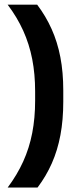

<svg xmlns="http://www.w3.org/2000/svg" viewBox="-20 -696 354 839"><path d="M133.5 -296.5Q133.5 -372 120.8 -437.5Q108 -503 81.5 -561.8Q55 -620.5 13.5 -675.5H142.5Q180 -626 205.5 -569.2Q231 -512.5 243.8 -446.2Q256.5 -380 256.5 -300.5V-251.5Q256.5 -172 244 -105.5Q231.5 -39 206.5 17.5Q181.5 74 144 123.5H13.5Q55 68 81.5 9.5Q108 -49 120.8 -114.8Q133.5 -180.5 133.5 -256Z"/></svg>

Font: Anek Tamil SemiBold
Style: Regular
Weight: 600
Version: Version 1.003